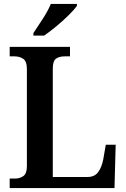

<svg xmlns="http://www.w3.org/2000/svg" viewBox="-20 -951 638 971"><path d="M29 0V-48H57Q80 -48 98 -60.5Q116 -73 116 -111V-601Q116 -641 97.5 -653.5Q79 -666 53 -666H29V-714H334V-666H308Q279 -666 263 -654Q247 -642 247 -605V-56H423Q458 -56 476 -80Q494 -104 502 -144L515 -219H565L559 0ZM149 -784Q170 -815 196.5 -856Q223 -897 237 -931H369V-921Q357 -904 328.5 -875.5Q300 -847 265.5 -818.5Q231 -790 203 -771H149Z"/></svg>

Font: Noto Serif Ethiopic SemiCondensed SemiBold
Style: Regular
Weight: 600
Width: 4
Designer: Monotype Design Team
Foundry: Monotype Imaging Inc.
Version: Version 2.102; ttfautohint (v1.8.4.7-5d5b)